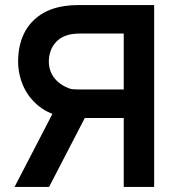

<svg xmlns="http://www.w3.org/2000/svg" viewBox="-20 -740 700 760"><path d="M330.2 -301 205.3 -323.5 37.6 0H174.2ZM590.2 -720H292.7Q260.2 -720 235 -716Q174 -706.8 133 -676.5Q92 -646.2 71.8 -600.2Q51.7 -554.2 51.7 -496.5Q51.7 -446.2 72.2 -399.5Q92.8 -352.8 134.2 -319.5Q175.7 -286.3 235 -277Q260.2 -273 292.7 -273H469.8V0H590.2ZM292.3 -385.8Q278 -385.9 268.9 -386.7Q259.8 -387.5 252 -390.7Q223.7 -401.9 206.2 -418.9Q188.7 -435.8 181 -455.5Q173.3 -475.1 173.3 -496.5Q173.3 -518.8 181 -540Q188.7 -561.3 206.4 -578.3Q224.1 -595.2 252 -602.3Q270.2 -607.2 297.7 -607.2H469.8V-385.8H297.7Z"/></svg>

Font: Tap Sans
Style: Regular
Weight: 400
Designer: Tap Payments
Foundry: Tap Payments
Version: Version 1.001;Glyphs 3.1.2 (3151)